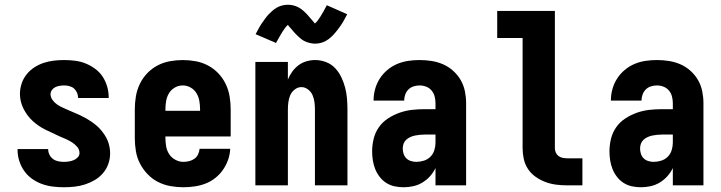

<svg xmlns="http://www.w3.org/2000/svg" viewBox="-20 -781 3040 809"><path d="M249 8Q225 8 201.5 5Q178 2 156 -6Q134 -14 114.5 -28Q95 -42 81.5 -61.5Q68 -81 61 -103.5Q54 -126 54 -150Q54 -151 54 -151.5Q54 -152 54 -153H183Q183 -153 183 -152.5Q183 -152 183 -152Q183 -140 188.5 -129Q194 -118 203.5 -111Q213 -104 225 -101.5Q237 -99 249 -99Q259 -99 269.5 -100.5Q280 -102 290 -106Q300 -110 307.5 -118Q315 -126 315 -136Q315 -151 305 -162.5Q295 -174 283 -181.5Q271 -189 258 -195Q245 -201 232 -206L230 -207Q201 -220 171.5 -234.5Q142 -249 118 -271Q94 -293 79 -323Q64 -353 64 -385Q64 -407 71 -428.5Q78 -450 92 -467.5Q106 -485 124.5 -497Q143 -509 164 -516Q185 -523 207 -525.5Q229 -528 251 -528Q274 -528 297 -525Q320 -522 341 -513.5Q362 -505 381 -491Q400 -477 412.5 -458Q425 -439 431.5 -416.5Q438 -394 438 -371Q438 -370 438 -369.5Q438 -369 438 -368H309Q309 -368 309 -368.5Q309 -369 309 -369Q309 -380 304.5 -390.5Q300 -401 292 -408Q284 -415 273 -418Q262 -421 251 -421Q242 -421 232 -419.5Q222 -418 213.5 -414Q205 -410 199 -402Q193 -394 193 -384Q193 -371 201.5 -359.5Q210 -348 221 -340.5Q232 -333 244.5 -327.5Q257 -322 269 -316.5Q281 -311 293.5 -306Q306 -301 318.5 -295Q331 -289 342.5 -282.5Q354 -276 365 -268.5Q376 -261 386.5 -252Q397 -243 405.5 -233Q414 -223 421.5 -211.5Q429 -200 434 -187.5Q439 -175 441.5 -161.5Q444 -148 444 -135Q444 -112 436.5 -90.5Q429 -69 414 -51.5Q399 -34 379.5 -22.5Q360 -11 338.5 -4Q317 3 294 5.5Q271 8 249 8Z M752 8Q725 8 697.5 3Q670 -2 645.5 -14.5Q621 -27 601.5 -47.5Q582 -68 569.5 -92.5Q557 -117 552.5 -144.5Q548 -172 548 -200V-320Q548 -347 552.5 -374.5Q557 -402 569 -427Q581 -452 600 -472Q619 -492 643.5 -505Q668 -518 695.5 -523Q723 -528 750 -528Q777 -528 804.5 -523Q832 -518 856.5 -505Q881 -492 900 -472Q919 -452 931 -427Q943 -402 947.5 -374.5Q952 -347 952 -320V-206H677V-200Q677 -182 680 -164.5Q683 -147 692.5 -132Q702 -117 718.5 -108Q735 -99 752 -99Q765 -99 777 -102Q789 -105 799 -112Q809 -119 814.5 -130.5Q820 -142 821 -154H950Q949 -130 941 -107.5Q933 -85 919.5 -65.5Q906 -46 887 -31Q868 -16 846 -7.5Q824 1 800 4.5Q776 8 752 8ZM823 -314V-320Q823 -338 820 -355.5Q817 -373 808 -388Q799 -403 783.5 -412Q768 -421 750 -421Q732 -421 716.5 -412Q701 -403 692 -388Q683 -373 680 -355.5Q677 -338 677 -320V-314Z M1056 0V-520H1193V-446Q1200 -463 1211 -478.5Q1222 -494 1237 -505.5Q1252 -517 1270.5 -522.5Q1289 -528 1308 -528Q1331 -528 1353.5 -519.5Q1376 -511 1392 -494Q1408 -477 1418 -456Q1428 -435 1434 -412.5Q1440 -390 1442 -366.5Q1444 -343 1444 -320V0H1307V-320Q1307 -335 1305 -350.5Q1303 -366 1297 -380Q1291 -394 1278 -404Q1265 -414 1250 -414Q1235 -414 1222 -404Q1209 -394 1203 -380Q1197 -366 1195 -350.5Q1193 -335 1193 -320V0ZM1307 -597Q1301 -597 1295 -598Q1289 -599 1283 -600.5Q1277 -602 1271.5 -604Q1266 -606 1260.5 -609Q1255 -612 1250.5 -615.5Q1246 -619 1241 -623.5Q1236 -628 1231.5 -632.5Q1227 -637 1223 -641Q1219 -645 1215.5 -649.5Q1212 -654 1207.5 -659Q1203 -664 1199 -668.5Q1195 -673 1193 -676Q1186 -670 1181 -663Q1176 -656 1170 -647Q1164 -638 1157.5 -626Q1151 -614 1143 -600L1057 -637Q1064 -650 1070.5 -662Q1077 -674 1084 -684Q1091 -694 1097.5 -703Q1104 -712 1110.5 -719Q1117 -726 1126.5 -734.5Q1136 -743 1146.5 -749Q1157 -755 1169 -758Q1181 -761 1193 -761Q1205 -761 1217 -758Q1229 -755 1239.5 -749Q1250 -743 1259.5 -734.5Q1269 -726 1276.5 -717.5Q1284 -709 1292 -699.5Q1300 -690 1307 -682Q1314 -688 1319 -695Q1324 -702 1330 -711Q1336 -720 1342.5 -732Q1349 -744 1357 -759L1443 -721Q1436 -708 1429.5 -696Q1423 -684 1416 -674Q1409 -664 1402.5 -655.5Q1396 -647 1389.5 -639.5Q1383 -632 1373.5 -623.5Q1364 -615 1353.5 -609Q1343 -603 1331 -600Q1319 -597 1307 -597Z M1681 8Q1661 8 1642.5 4Q1624 0 1608 -10Q1592 -20 1580 -35.5Q1568 -51 1561 -68.5Q1554 -86 1551 -105Q1548 -124 1548 -143Q1548 -170 1554.5 -196.5Q1561 -223 1576.5 -245Q1592 -267 1615 -282Q1638 -297 1663.5 -306Q1689 -315 1715.5 -318Q1742 -321 1769 -321H1815V-346Q1815 -360 1811.5 -374Q1808 -388 1799 -399Q1790 -410 1776.5 -415.5Q1763 -421 1748 -421Q1735 -421 1722.5 -417Q1710 -413 1701 -404Q1692 -395 1687.5 -382.5Q1683 -370 1683 -357H1554Q1554 -382 1560.5 -405.5Q1567 -429 1580 -449.5Q1593 -470 1612 -486Q1631 -502 1653.5 -511.5Q1676 -521 1700 -524.5Q1724 -528 1748 -528Q1774 -528 1799 -524Q1824 -520 1847 -510Q1870 -500 1889.5 -482.5Q1909 -465 1921.5 -443Q1934 -421 1939 -396Q1944 -371 1944 -346V0H1815V-73Q1806 -54 1792 -38.5Q1778 -23 1760 -12Q1742 -1 1721.5 3.5Q1701 8 1681 8ZM1734 -99Q1750 -99 1766 -104Q1782 -109 1793.5 -120.5Q1805 -132 1810 -148Q1815 -164 1815 -180V-214H1769Q1759 -214 1749 -213Q1739 -212 1729 -210Q1719 -208 1709 -203.5Q1699 -199 1691.5 -192Q1684 -185 1680.5 -175.5Q1677 -166 1677 -155Q1677 -144 1680.5 -133Q1684 -122 1692 -114Q1700 -106 1711.5 -102.5Q1723 -99 1734 -99Z M2370 0Q2346 0 2323 -3Q2300 -6 2278.5 -14Q2257 -22 2237.5 -35.5Q2218 -49 2205 -68.5Q2192 -88 2187 -111Q2182 -134 2182 -157V-621H2075V-735H2318V-157Q2318 -147 2322 -138Q2326 -129 2333.5 -123.5Q2341 -118 2350.5 -116Q2360 -114 2370 -114H2434V0Z M2681 8Q2661 8 2642.5 4Q2624 0 2608 -10Q2592 -20 2580 -35.5Q2568 -51 2561 -68.5Q2554 -86 2551 -105Q2548 -124 2548 -143Q2548 -170 2554.5 -196.5Q2561 -223 2576.5 -245Q2592 -267 2615 -282Q2638 -297 2663.5 -306Q2689 -315 2715.5 -318Q2742 -321 2769 -321H2815V-346Q2815 -360 2811.5 -374Q2808 -388 2799 -399Q2790 -410 2776.5 -415.5Q2763 -421 2748 -421Q2735 -421 2722.5 -417Q2710 -413 2701 -404Q2692 -395 2687.5 -382.5Q2683 -370 2683 -357H2554Q2554 -382 2560.5 -405.5Q2567 -429 2580 -449.5Q2593 -470 2612 -486Q2631 -502 2653.5 -511.5Q2676 -521 2700 -524.5Q2724 -528 2748 -528Q2774 -528 2799 -524Q2824 -520 2847 -510Q2870 -500 2889.5 -482.5Q2909 -465 2921.5 -443Q2934 -421 2939 -396Q2944 -371 2944 -346V0H2815V-73Q2806 -54 2792 -38.5Q2778 -23 2760 -12Q2742 -1 2721.5 3.5Q2701 8 2681 8ZM2734 -99Q2750 -99 2766 -104Q2782 -109 2793.5 -120.5Q2805 -132 2810 -148Q2815 -164 2815 -180V-214H2769Q2759 -214 2749 -213Q2739 -212 2729 -210Q2719 -208 2709 -203.5Q2699 -199 2691.5 -192Q2684 -185 2680.5 -175.5Q2677 -166 2677 -155Q2677 -144 2680.5 -133Q2684 -122 2692 -114Q2700 -106 2711.5 -102.5Q2723 -99 2734 -99Z"/></svg>

Font: Iosevka SS04 Heavy
Style: Regular
Weight: 900
Monospace: yes
Designer: Belleve Invis
Foundry: Belleve Invis
Version: Version 19.0.0; ttfautohint (v1.8.4)